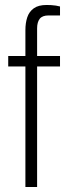

<svg xmlns="http://www.w3.org/2000/svg" viewBox="-20 -751 268 771"><path d="M82 0V-484H13V-526H82V-630Q82 -659 89.5 -681.5Q97 -704 115.5 -717.5Q134 -731 167 -731Q176 -731 185.5 -730.5Q195 -730 204.5 -728.5Q214 -727 221 -725V-689H175Q150 -689 139.5 -675.5Q129 -662 129 -637V-526H221V-484H129V0Z"/></svg>

Font: Archivo SemiCondensed Thin
Style: Regular
Weight: 250
Width: 4
Designer: Hector Gatti
Foundry: Omnibus-Type
Version: Version 2.001